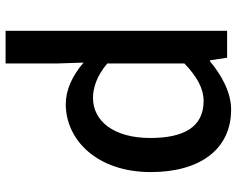

<svg xmlns="http://www.w3.org/2000/svg" viewBox="-98 -506 827 670"><g transform="rotate(90 315.0 -170.5)"><path d="M87 223H201V45L198 -49C245 -9 294 13 343 13C467 13 580 -95 580 -284C580 -453 502 -564 362 -564C301 -564 241 -530 193 -490H190L181 -550H87ZM321 -82C287 -82 244 -95 201 -132V-401C248 -446 289 -468 332 -468C424 -468 461 -397 461 -282C461 -153 401 -82 321 -82Z"/></g></svg>

Font: Genne Gothic Medium
Style: Regular
Weight: 500
Designer: Ryoko NISHIZUKA (kana & ideographs); Paul D. Hunt (Latin, Greek & Cyrillic); Wenlong ZHANG (bopomofo); Sandoll Communica
Foundry: Adobe Systems Incorporated
Version: Version 1.004;PS 1.004;hotconv 16.6.51;makeotf.lib2.5.65220